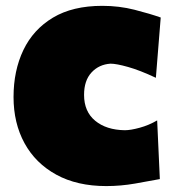

<svg xmlns="http://www.w3.org/2000/svg" viewBox="-20 -624 597 658"><path d="M344.2 13.7Q244.1 13.7 172.9 -25.4Q101.6 -64.5 64 -133.3Q26.4 -202.1 26.4 -291.5Q26.4 -381.8 60.1 -452.4Q93.8 -522.9 161.4 -563.5Q229 -604 330.6 -604Q388.2 -604 440.9 -590.6Q493.7 -577.1 530.8 -564L514.2 -357.4Q459 -383.3 418.9 -394.5Q378.9 -405.8 358.9 -405.8Q319.3 -403.3 293.7 -375.7Q268.1 -348.1 268.1 -298.8Q268.1 -241.7 306.2 -210.2Q344.2 -178.7 407.7 -177.7Q427.7 -177.7 459 -186.3Q490.2 -194.8 518.6 -211.4L527.8 -10.3Q492.2 -3.4 442.9 5.1Q393.6 13.7 344.2 13.7Z"/></svg>

Font: Pinar-DS3-FD Black
Style: Regular
Weight: 900
Designer: Amin Abedi
Version: Version 3.000